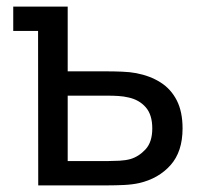

<svg xmlns="http://www.w3.org/2000/svg" viewBox="-20 -560 612 580"><path d="M95.5 0 95 -466.5H20V-540H184.5V-344.5H301Q324.5 -344.5 349 -343.5Q373.5 -342.5 391.5 -339Q433.5 -331 465 -311Q496.5 -291 514 -256.8Q531.5 -222.5 531.5 -172Q531.5 -102 495.2 -61.2Q459 -20.5 400.5 -7Q380.5 -2.5 354.8 -1.2Q329 0 306 0ZM184.5 -73.5H307.5Q322.5 -73.5 341 -74.5Q359.5 -75.5 374 -79.5Q399.5 -87 419.8 -109Q440 -131 440 -172Q440 -213.5 420.2 -236Q400.5 -258.5 368.5 -265.5Q354 -269 338 -270Q322 -271 307.5 -271H184.5Z"/></svg>

Font: Cns Manrope Med
Style: Regular
Weight: 500
Designer: Mikhail Sharanda
Foundry: Mikhail Sharanda
Version: Version 4.504